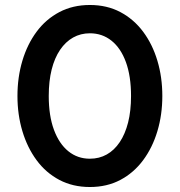

<svg xmlns="http://www.w3.org/2000/svg" viewBox="-20 -735 721 770"><path d="M340.5 15Q272 15 218 -13.5Q164 -42 126.8 -92.5Q89.5 -143 69.8 -209Q50 -275 50 -350Q50 -425.5 69.8 -491.5Q89.5 -557.5 126.8 -607.8Q164 -658 218 -686.5Q272 -715 340.5 -715Q409 -715 462.8 -686.5Q516.5 -658 554 -607.8Q591.5 -557.5 611.2 -491.5Q631 -425.5 631 -350Q631 -275 611.2 -209Q591.5 -143 554 -92.5Q516.5 -42 462.8 -13.5Q409 15 340.5 15ZM340.5 -98.5Q378 -98.5 408.2 -115.5Q438.5 -132.5 460.2 -165Q482 -197.5 493.8 -244Q505.5 -290.5 505.5 -350Q505.5 -429.5 485 -485.8Q464.5 -542 427.2 -571.8Q390 -601.5 340.5 -601.5Q303.5 -601.5 273.2 -584.5Q243 -567.5 221 -535.2Q199 -503 187.2 -456.2Q175.5 -409.5 175.5 -350Q175.5 -271 196.2 -214.8Q217 -158.5 254 -128.5Q291 -98.5 340.5 -98.5Z"/></svg>

Font: Geologica EX Med
Style: Regular
Weight: 500
Designer: Sindre Bremnes, Frode Helland
Foundry: Monokrom Skriftforlag AS
Version: Version 1.010;gftools[0.9.28]